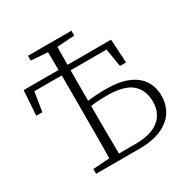

<svg xmlns="http://www.w3.org/2000/svg" viewBox="-165 -887 1020 1037"><g transform="rotate(-30 345.0 -368.0)"><path d="M20 -433 30 -587H575L584 -440H546L522 -585L549 -553H55L82 -585L58 -433ZM278 0V-33H406Q505 -33 554.5 -73Q604 -113 604 -185Q604 -257 557.5 -297Q511 -337 402 -337Q369 -337 338 -334.5Q307 -332 276 -326V-359Q312 -365 347 -367.5Q382 -370 419 -370Q498 -370 552 -348Q606 -326 633 -285Q660 -244 660 -189Q660 -134 633 -91.5Q606 -49 551 -24.5Q496 0 413 0ZM246 0Q247 -51 247.5 -102Q248 -153 248 -205Q248 -257 248 -309V-409Q248 -462 248 -517.5Q248 -573 247.5 -628.5Q247 -684 246 -736H305Q305 -684 304 -626.5Q303 -569 303 -502Q303 -435 303 -355V-320Q303 -263 303 -209Q303 -155 304 -103Q305 -51 305 0ZM143 -706V-736H414V-706L288 -697H266ZM143 0V-30L266 -38H274V0Z"/></g></svg>

Font: Source Serif 4 18pt Light
Style: Regular
Weight: 300
Designer: Frank Grießhammer
Foundry: Adobe Systems Incorporated
Version: Version 4.004;hotconv 1.0.116;makeotfexe 2.5.65601